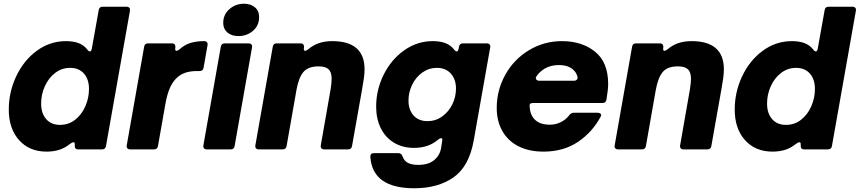

<svg xmlns="http://www.w3.org/2000/svg" viewBox="-20 -799 4599 1027"><path d="M27 -213Q27 -307 67 -391.5Q107 -476 177 -527.5Q247 -579 333 -579Q372 -579 400 -568.5Q428 -558 447 -534Q454 -524 461 -524Q468 -524 471 -538L508 -745Q511 -763 529 -763H657Q667 -763 672 -757Q677 -751 675 -741L547 -18Q544 0 526 0H398Q388 0 383.5 -6Q379 -12 380 -22V-23V-28Q380 -38 373 -38Q366 -38 354 -29Q327 -7 296.5 2.5Q266 12 229 12Q137 12 82 -49.5Q27 -111 27 -213ZM456 -323Q456 -375 429 -405.5Q402 -436 355 -436Q310 -436 274.5 -408.5Q239 -381 219.5 -337Q200 -293 200 -245Q200 -193 227 -162Q254 -131 301 -131Q347 -131 382 -158.5Q417 -186 436.5 -230.5Q456 -275 456 -323Z M676 0Q666 0 661 -6Q656 -12 658 -22L751 -549Q754 -567 772 -567H900Q910 -567 914.5 -561Q919 -555 918 -545V-544L917 -538Q917 -527 924 -527Q929 -527 939 -534Q966 -559 998 -569Q1030 -579 1072 -579Q1082 -579 1087 -573Q1092 -567 1090 -557L1069 -437Q1066 -419 1048 -419H1034Q969 -419 933 -389Q907 -368 890.5 -332.5Q874 -297 864 -239L825 -18Q822 0 804 0Z M1235 -18Q1232 0 1214 0H1086Q1076 0 1071 -6Q1066 -12 1068 -22L1161 -549Q1164 -567 1182 -567H1310Q1320 -567 1325 -561Q1330 -555 1328 -545ZM1174 -676Q1174 -721 1207 -750Q1240 -779 1285 -779Q1321 -779 1343.5 -760Q1366 -741 1366 -708Q1366 -662 1333 -634Q1300 -606 1255 -606Q1219 -606 1196.5 -625Q1174 -644 1174 -676Z M1513 -18Q1510 0 1492 0H1364Q1354 0 1349 -6Q1344 -12 1346 -22L1439 -549Q1442 -567 1460 -567H1588Q1598 -567 1602.5 -561Q1607 -555 1606 -545V-544L1605 -538Q1605 -527 1612 -527Q1617 -527 1627 -534Q1655 -558 1686.5 -568.5Q1718 -579 1757 -579Q1930 -579 1930 -428Q1930 -406 1926 -377.5Q1922 -349 1916 -317L1863 -18Q1860 0 1842 0H1714Q1704 0 1699 -6Q1694 -12 1696 -22L1748 -319Q1754 -355 1754 -377Q1754 -413 1737.5 -428.5Q1721 -444 1684 -444Q1629 -444 1603.5 -414.5Q1578 -385 1566 -319Z M1961 41V38Q1961 20 1980 20H2110Q2127 20 2133 37Q2142 62 2162.5 72.5Q2183 83 2217 83Q2271 83 2301.5 58Q2332 33 2339 -5L2345 -43L2346 -50Q2346 -60 2339 -60Q2333 -60 2325 -53Q2296 -29 2264.5 -18.5Q2233 -8 2194 -8Q2133 -8 2087 -36Q2041 -64 2016.5 -114Q1992 -164 1992 -229Q1992 -318 2032 -399Q2072 -480 2141.5 -529.5Q2211 -579 2295 -579Q2334 -579 2362 -568.5Q2390 -558 2409 -534Q2416 -524 2423 -524Q2430 -524 2433 -537L2435 -549Q2438 -567 2456 -567H2584Q2594 -567 2599 -561Q2604 -555 2602 -545L2514 -48Q2489 92 2405.5 150Q2322 208 2196 208Q1973 208 1961 41ZM2419 -325Q2419 -375 2391.5 -405.5Q2364 -436 2317 -436Q2274 -436 2239 -411Q2204 -386 2184.5 -345.5Q2165 -305 2165 -261Q2165 -212 2192 -181.5Q2219 -151 2267 -151Q2310 -151 2345 -176Q2380 -201 2399.5 -241Q2419 -281 2419 -325Z M2637 -221Q2637 -317 2683 -399.5Q2729 -482 2809.5 -530.5Q2890 -579 2986 -579Q3093 -579 3163 -522.5Q3233 -466 3233 -350Q3233 -320 3224 -267Q3221 -248 3203 -248H2833Q2823 -248 2818 -245.5Q2813 -243 2813 -237Q2813 -187 2840.5 -159.5Q2868 -132 2921 -132Q2953 -132 2980.5 -146Q3008 -160 3025 -183Q3035 -196 3050 -196H3176Q3187 -196 3192.5 -190.5Q3198 -185 3194 -177Q3149 -92 3071.5 -40Q2994 12 2887 12Q2809 12 2752.5 -17Q2696 -46 2666.5 -99Q2637 -152 2637 -221ZM3050 -367Q3060 -367 3065.5 -373Q3071 -379 3069 -388Q3064 -406 3054 -418Q3026 -451 2970 -451Q2913 -451 2874 -418Q2860 -407 2849 -390Q2846 -386 2846 -381Q2846 -375 2851.5 -371Q2857 -367 2865 -367Z M3435 -18Q3432 0 3414 0H3286Q3276 0 3271 -6Q3266 -12 3268 -22L3361 -549Q3364 -567 3382 -567H3510Q3520 -567 3524.5 -561Q3529 -555 3528 -545V-544L3527 -538Q3527 -527 3534 -527Q3539 -527 3549 -534Q3577 -558 3608.5 -568.5Q3640 -579 3679 -579Q3852 -579 3852 -428Q3852 -406 3848 -377.5Q3844 -349 3838 -317L3785 -18Q3782 0 3764 0H3636Q3626 0 3621 -6Q3616 -12 3618 -22L3670 -319Q3676 -355 3676 -377Q3676 -413 3659.5 -428.5Q3643 -444 3606 -444Q3551 -444 3525.5 -414.5Q3500 -385 3488 -319Z M3910 -213Q3910 -307 3950 -391.5Q3990 -476 4060 -527.5Q4130 -579 4216 -579Q4255 -579 4283 -568.5Q4311 -558 4330 -534Q4337 -524 4344 -524Q4351 -524 4354 -538L4391 -745Q4394 -763 4412 -763H4540Q4550 -763 4555 -757Q4560 -751 4558 -741L4430 -18Q4427 0 4409 0H4281Q4271 0 4266.5 -6Q4262 -12 4263 -22V-23V-28Q4263 -38 4256 -38Q4249 -38 4237 -29Q4210 -7 4179.5 2.5Q4149 12 4112 12Q4020 12 3965 -49.5Q3910 -111 3910 -213ZM4339 -323Q4339 -375 4312 -405.5Q4285 -436 4238 -436Q4193 -436 4157.5 -408.5Q4122 -381 4102.5 -337Q4083 -293 4083 -245Q4083 -193 4110 -162Q4137 -131 4184 -131Q4230 -131 4265 -158.5Q4300 -186 4319.5 -230.5Q4339 -275 4339 -323Z"/></svg>

Font: Open Sauce Two Black Italic
Style: Regular
Weight: 900
Italic angle: -10°
Designer: Alfredo Marco Pradil
Foundry: Creative Sauce Fz LLC
Version: Version 1.477